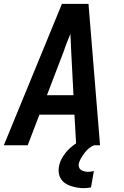

<svg xmlns="http://www.w3.org/2000/svg" viewBox="-26 -755 646 998"><path d="M-6 0 296 -735H434L494 0H370L361 -159H179L118 0ZM356 -260 344 -490Q343 -512 342 -534.5Q341 -557 340 -579Q331 -557 322 -534.5Q313 -512 306 -490L218 -260ZM408 223Q391 223 374.5 220Q358 217 342.5 212Q327 207 313.5 198Q300 189 291.5 176Q283 163 280 146.5Q277 130 280 113Q285 82 304.5 53.5Q324 25 350.5 4Q377 -17 408 -29.5Q439 -42 470 -45L463 0Q448 6 435 17Q422 28 412.5 41Q403 54 394.5 68.5Q386 83 383 98Q382 107 385.5 116Q389 125 397 129.5Q405 134 414 136Q423 138 432 138Q440 138 447 137Q454 136 462 134L447 219Q438 221 428 222Q418 223 408 223Z"/></svg>

Font: Iosevka Extended
Style: Bold Italic
Weight: 700
Width: 7
Italic angle: -9°
Monospace: yes
Designer: Belleve Invis
Foundry: Belleve Invis
Version: Version 32.5.0; ttfautohint (v1.8.4)